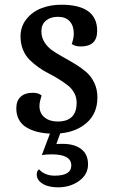

<svg xmlns="http://www.w3.org/2000/svg" viewBox="-20 -550 485 822"><path d="M249 65.9Q298.3 65.9 327.6 88.1Q356.9 110.4 356.9 153.8Q356.9 196.8 318.8 224.4Q280.8 252 229 252Q206.1 252 186.3 246.8Q166.5 241.7 151.9 228.8Q137.2 215.8 137.2 196.8Q137.2 183.1 147 174.8Q171.9 202.1 213.9 202.1Q285.2 202.1 285.2 158.2Q285.2 110.8 201.2 110.8Q178.7 110.8 159.2 113.8L193.8 22Q163.6 20.5 138.9 14.2Q114.3 7.8 93.5 -4.4Q72.8 -16.6 61.3 -37.4Q49.8 -58.1 49.8 -85.9Q49.8 -118.7 68.4 -135.7Q86.9 -152.8 120.1 -152.8Q145 -152.8 158.2 -141.1Q148.9 -112.3 148.9 -97.2Q148.9 -64.9 170.7 -47.4Q192.4 -29.8 227.1 -29.8Q308.1 -29.8 308.1 -109.9Q308.1 -132.8 297.9 -151.9Q287.6 -170.9 270.8 -184.1Q253.9 -197.3 232.2 -210.9Q210.4 -224.6 188 -235.8Q165.5 -247.1 143.8 -262.7Q122.1 -278.3 105.2 -295.4Q88.4 -312.5 78.1 -337.9Q67.9 -363.3 67.9 -394Q67.9 -436.5 93.3 -468.3Q118.7 -500 157.5 -514.9Q196.3 -529.8 242.2 -529.8Q396 -529.8 396 -418Q396 -351.1 326.2 -351.1Q300.8 -351.1 287.1 -361.8Q295.9 -385.7 295.9 -405.8Q295.9 -439.9 278.3 -459Q260.7 -478 228 -478Q196.3 -478 176.8 -461.9Q157.2 -445.8 157.2 -416Q157.2 -390.1 170.4 -369.1Q183.6 -348.1 204.8 -333.5Q226.1 -318.8 251.5 -304.9Q276.9 -291 302.5 -275.4Q328.1 -259.8 349.4 -241.5Q370.6 -223.1 383.8 -195.3Q397 -167.5 397 -132.8Q397 -65.4 352.5 -25.4Q308.1 14.6 237.8 21L221.2 66.9Q229 65.9 249 65.9Z"/></svg>

Font: Sansita Light
Style: Regular
Weight: 300
Designer: Pablo Cosgaya
Foundry: Omnibus-Type
Version: Version 1.006;hotconv 1.0.109;makeotfexe 2.5.65596